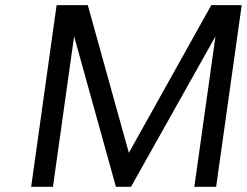

<svg xmlns="http://www.w3.org/2000/svg" viewBox="-20 -720 953 740"><path d="M100.1 0 198.2 -700.2H318.4L476.6 -130.9L794.4 -700.2H911.6L813 0H729L810.5 -580.1L484.9 0H426.8L265.6 -580.1L184.1 0Z"/></svg>

Font: Fivo Sans
Style: Italic
Weight: 400
Designer: Alexander Slobzheninov
Foundry: Alexander Slobzheninov
Version: 1.0